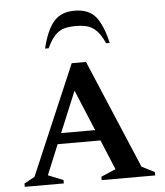

<svg xmlns="http://www.w3.org/2000/svg" viewBox="-56 -861 782 911"><g transform="rotate(-5 335.0 -406.0)"><path d="M25 0V-16L75 -43L298 -565H366L585 -47L646 -16V0H391V-16L461 -46L402 -188H198L139 -45L211 -16V0ZM219 -239H381L300 -434ZM178 -645Q198 -729 232.5 -770.5Q267 -812 332 -812Q401 -812 434 -770.5Q467 -729 486 -645H469Q450 -687 429.5 -707Q409 -727 385.5 -733Q362 -739 332 -739Q302 -739 278.5 -733Q255 -727 235 -707Q215 -687 195 -645Z"/></g></svg>

Font: Spectral SC SemiBold
Style: Regular
Weight: 600
Designer: Jean-Baptiste Levee
Foundry: Production Type
Version: Version 2.001